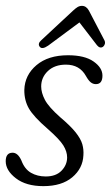

<svg xmlns="http://www.w3.org/2000/svg" viewBox="-20 -627 379 655"><path d="M136 -25Q171 -25 190 -44.8Q209 -64.5 209 -90Q209 -110 196 -131Q183 -152 142.5 -187.5Q94.5 -229 78.5 -257Q62.5 -285 63 -320.5Q64.5 -371 104.5 -404.8Q144.5 -438.5 212 -438.5Q269 -438.5 299.2 -417.2Q329.5 -396 329.5 -369Q329.5 -340 307 -340Q297.5 -340 289.8 -346Q282 -352 273 -368Q251.5 -406.5 205 -406.5Q166.5 -406.5 143.5 -384.8Q120.5 -363 120.5 -332Q120.5 -311 133 -286.8Q145.5 -262.5 185.5 -227Q220.5 -197.5 238 -175.5Q255.5 -153.5 260.8 -135Q266 -116.5 264.5 -97Q262.5 -52.5 226.5 -22.2Q190.5 8 128 8Q69 8 34.2 -18.8Q-0.5 -45.5 -0.5 -77Q-0.5 -106 23 -106Q41 -106 53 -79.5Q64 -50 85.8 -37.5Q107.5 -25 136 -25ZM144.5 -471.5Q123.5 -457 115.5 -467.5Q107.5 -478 121 -490L229 -590.5Q237.5 -598.5 244.5 -602.8Q251.5 -607 259.5 -607Q274.5 -607 283.5 -590.5L336.5 -489Q339.5 -482.5 337.5 -476.5Q335.5 -470.5 331.5 -467.5Q321 -460.5 311 -472.5L251 -550.5Z"/></svg>

Font: Fraunces 144pt SuperSoft Light
Style: Italic
Weight: 300
Italic angle: -16°
Version: Version 1.000;[b76b70a41]